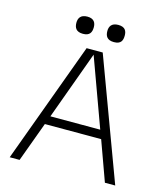

<svg xmlns="http://www.w3.org/2000/svg" viewBox="-106 -782 741 863"><g transform="rotate(15 264.5 -350.5)"><path d="M66 0 134 -185H396L463 0H511L302 -563H227L20 0ZM381 -225H149L265 -543ZM194 -621C226 -621 234 -639 234 -662C234 -682 226 -701 194 -701C162 -701 153 -682 153 -662C153 -639 162 -621 194 -621ZM338 -621C371 -621 378 -639 378 -662C378 -682 371 -701 338 -701C306 -701 297 -682 297 -662C297 -639 306 -621 338 -621Z"/></g></svg>

Font: OSH Darker Grotesque
Style: Regular
Weight: 400
Designer: Gabriel Lam
Foundry: TypeRant
Version: Version 1.000;Glyphs 3.1.1 (3148)